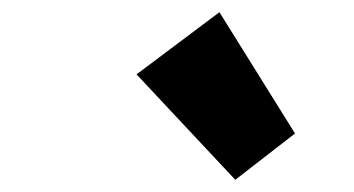

<svg xmlns="http://www.w3.org/2000/svg" viewBox="-20 -864 580 315"><path d="M366 -569 204 -742 340 -844 464 -645Z"/></svg>

Font: TypoPRO Source Sans Pro
Style: Italic
Weight: 900
Italic angle: -11°
Designer: Paul D. Hunt
Foundry: Adobe Systems Incorporated
Version: Version 1.075;PS 2.000;hotconv 1.0.86;makeotf.lib2.5.63406